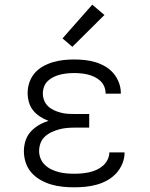

<svg xmlns="http://www.w3.org/2000/svg" viewBox="-20 -792 640 820"><path d="M297 8Q272 8 247.5 5.5Q223 3 199 -4Q175 -11 153 -23.5Q131 -36 114.5 -54.5Q98 -73 90 -97Q82 -121 82 -146Q82 -169 89 -191Q96 -213 111 -229.5Q126 -246 145.5 -257.5Q165 -269 187 -276Q168 -283 151 -294Q134 -305 121.5 -320.5Q109 -336 103.5 -355.5Q98 -375 98 -395Q98 -418 105.5 -440Q113 -462 128 -479.5Q143 -497 163.5 -508.5Q184 -520 206 -526.5Q228 -533 251 -535.5Q274 -538 297 -538Q320 -538 343 -535.5Q366 -533 387.5 -526.5Q409 -520 429 -508.5Q449 -497 464 -479.5Q479 -462 487.5 -440Q496 -418 496 -396Q496 -395 496 -394Q496 -393 496 -392H431Q431 -393 431 -393.5Q431 -394 431 -394Q431 -409 425 -423Q419 -437 408 -447Q397 -457 383.5 -463.5Q370 -470 356 -473.5Q342 -477 327 -478.5Q312 -480 297 -480Q282 -480 267 -478.5Q252 -477 237.5 -473.5Q223 -470 209.5 -463.5Q196 -457 185 -447Q174 -437 168.5 -422.5Q163 -408 163 -393Q163 -378 168.5 -363.5Q174 -349 185 -338.5Q196 -328 210 -321.5Q224 -315 239 -311Q254 -307 269.5 -306Q285 -305 300 -305H361V-247H300Q283 -247 266 -245.5Q249 -244 232.5 -239.5Q216 -235 200 -227.5Q184 -220 171.5 -208.5Q159 -197 153 -180.5Q147 -164 147 -147Q147 -130 153.5 -114.5Q160 -99 172 -87.5Q184 -76 199.5 -68.5Q215 -61 231 -57Q247 -53 264 -51.5Q281 -50 297 -50Q314 -50 330 -51.5Q346 -53 362 -56.5Q378 -60 393 -67Q408 -74 420 -84.5Q432 -95 439.5 -110Q447 -125 447 -141Q447 -141 447 -141Q447 -141 447 -141H512Q512 -141 512 -140.5Q512 -140 512 -140Q512 -116 502.5 -93Q493 -70 476.5 -52Q460 -34 438.5 -22Q417 -10 393.5 -3.5Q370 3 346 5.5Q322 8 297 8ZM289 -592 247 -628 374 -772 426 -728Z"/></svg>

Font: Iosevka Slab Light Extended
Style: Regular
Weight: 300
Width: 7
Monospace: yes
Designer: Belleve Invis
Foundry: Belleve Invis
Version: Version 11.1.0; ttfautohint (v1.8.3)